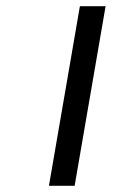

<svg xmlns="http://www.w3.org/2000/svg" viewBox="-20 -600 398 620"><path d="M321 -580H238L138 0H221Z"/></svg>

Font: Charger Monospace
Style: Regular
Weight: 400
Designer: Jasper
Foundry: Cannot Into Space Fonts
Version: Version 0.980